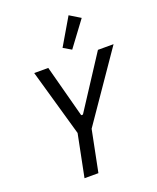

<svg xmlns="http://www.w3.org/2000/svg" viewBox="-171 -1054 947 1155"><g transform="rotate(-20 303.0 -477.0)"><path d="M166 0 220 -270 98 -698H188L277 -363H288L506 -698H606L308 -265L255 0ZM361 -752 310 -782 411 -954 480 -912Z"/></g></svg>

Font: IBM Plex Sans Cond Text
Style: Italic
Weight: 450
Width: 3
Italic angle: -11°
Designer: Mike Abbink, Paul van der Laan, Pieter van Rosmalen
Foundry: Bold Monday
Version: Version 1.3